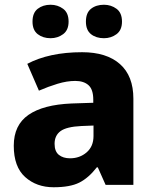

<svg xmlns="http://www.w3.org/2000/svg" viewBox="-20 -779 650 809"><path d="M326 -559Q429 -559 485.5 -509Q542 -459 542 -363V0H425L392 -74H388Q353 -29 314 -9.5Q275 10 206 10Q134 10 86 -33Q38 -76 38 -165Q38 -252 100 -295Q162 -338 282 -343L373 -346V-359Q373 -402 353 -420Q333 -438 297 -438Q262 -438 222.5 -426Q183 -414 144 -397L95 -510Q140 -534 198 -546.5Q256 -559 326 -559ZM323 -248Q260 -245 235 -226.5Q210 -208 210 -173Q210 -141 228 -126.5Q246 -112 275 -112Q316 -112 345 -137Q374 -162 374 -206V-250ZM117 -688Q117 -725 139 -742Q161 -759 193 -759Q223 -759 246 -742Q269 -725 269 -688Q269 -652 246 -635Q223 -618 193 -618Q161 -618 139 -635Q117 -652 117 -688ZM342 -688Q342 -725 363.5 -742Q385 -759 418 -759Q448 -759 471 -742Q494 -725 494 -688Q494 -652 471 -635Q448 -618 418 -618Q385 -618 363.5 -635Q342 -652 342 -688Z"/></svg>

Font: Noto Sans Cherokee ExtraBold
Style: Regular
Weight: 800
Designer: Monotype Design Team
Foundry: Monotype Imaging Inc.
Version: Version 2.001; ttfautohint (v1.8.4.7-5d5b)